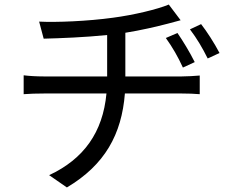

<svg xmlns="http://www.w3.org/2000/svg" viewBox="-20 -776 1040 844"><path d="M531 -440V-632C600 -643 668 -659 718 -672L774 -687L722 -756C672 -735 567 -710 476 -698C367 -683 228 -677 152 -681L172 -606C249 -608 352 -612 451 -622V-440H172C142 -440 106 -442 84 -445V-362C108 -364 142 -365 173 -365H448C432 -194 348 -77 196 -6L274 48C441 -51 515 -186 529 -365H780C805 -365 836 -364 858 -362V-444C837 -442 800 -440 779 -440ZM836 -503C814 -547 783 -598 760 -631L709 -609C739 -567 762 -527 784 -479ZM815 -647C846 -606 869 -567 893 -519L945 -543C922 -587 889 -638 864 -670Z"/></svg>

Font: Noto Sans T Chinese Regular
Style: Regular
Weight: 400
Designer: Ryoko NISHIZUKA (kana & ideographs); Paul D. Hunt (Latin, Greek & Cyrillic); Wenlong ZHANG (bopomofo); Sandoll Communica
Foundry: Adobe Systems Incorporated
Version: Version 1.000;PS 1;hotconv 1.0.78;makeotf.lib2.5.61930